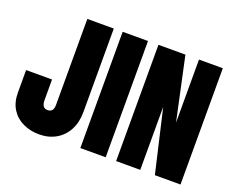

<svg xmlns="http://www.w3.org/2000/svg" viewBox="-121 -968 1434 1182"><g transform="rotate(20 595.5 -377.0)"><path d="M228.5 7.8Q170.4 7.8 122.6 -14.6Q74.7 -37.1 46.6 -81.3Q18.6 -125.5 18.6 -189.9V-336.9H188.5V-200.2Q188.5 -177.7 197.5 -164.1Q206.5 -150.4 226.6 -150.4Q265.1 -150.4 265.1 -197.8V-761.7H438.5V-214.8Q438.5 -146.5 411.6 -96.4Q384.8 -46.4 337.4 -19.3Q290 7.8 228.5 7.8Z M496.6 0V-761.7H662.6V0Z M731 0V-761.7H907.7L996.6 -348.6V-761.7H1152.8V0H984.9L889.2 -412.6V0Z"/></g></svg>

Font: Anton SC
Style: Regular
Weight: 400
Designer: Vernon Adams
Foundry: Vernon Adams
Version: Version 2.116; ttfautohint (v1.8.4.7-5d5b)